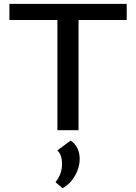

<svg xmlns="http://www.w3.org/2000/svg" viewBox="-20 -678 707 1000"><path d="M640 -658V-574H389V0H279V-574H29V-658ZM348 54Q395 87 395 150Q395 195 370.5 237.5Q346 280 306 302L269 271Q303 229 303 177Q303 125 278 106Z"/></svg>

Font: EauTestText Semibold
Style: Regular
Weight: 600
Designer: Christian Thalmann (Catharsis Fonts)
Version: Version 0.001;PS 000.001;hotconv 1.0.88;makeotf.lib2.5.64775